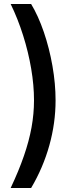

<svg xmlns="http://www.w3.org/2000/svg" viewBox="-20 -788 376 948"><path d="M32.7 140.1Q72.8 55.2 98.1 -18.3Q123.5 -91.8 135.7 -158.9Q147.9 -226.1 147.9 -292.5Q147.9 -366.7 134 -448.7Q120.1 -530.8 94.2 -612.8Q68.4 -694.8 32.7 -768.1H133.8Q168.9 -710 196.3 -630.1Q223.6 -550.3 239 -462.4Q254.4 -374.5 254.4 -292.5Q254.4 -180.2 223.6 -70.1Q192.9 40 133.8 140.1Z"/></svg>

Font: Inter 24pt Medium
Style: Regular
Weight: 500
Designer: Rasmus Andersson
Foundry: rsms
Version: Version 4.001;git-66647c0bb